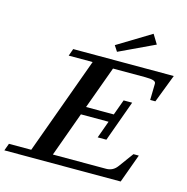

<svg xmlns="http://www.w3.org/2000/svg" viewBox="-170 -984 1073 1101"><g transform="rotate(15 367.0 -433.5)"><path d="M430.7 -712.9 408.7 -746.6 606.9 -867.2 640.6 -812ZM-46.9 0 -31.2 -43H101.1L311 -620.1H168.9L184.1 -663.1H781.2L716.8 -495.6H686L688 -592.3Q688.5 -604 673.6 -609.1Q658.7 -614.3 625.5 -614.3H433.6L341.3 -361.3H505.9L539.6 -453.6H590.3L502.4 -210.4H450.7L487.8 -313H323.7L228 -48.8H543.9Q584.5 -48.8 608.9 -82L673.8 -170.4H705.6L643.6 0Z"/></g></svg>

Font: Elstob 6pt SemiBold
Style: Italic
Weight: 600
Italic angle: -20°
Designer: Peter S. Baker
Version: Version 1.015